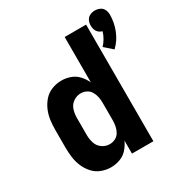

<svg xmlns="http://www.w3.org/2000/svg" viewBox="-182 -909 990 1048"><g transform="rotate(-30 313.0 -385.0)"><path d="M553 -540Q589 -574 607.5 -621Q626 -668 626 -717Q626 -734 619 -749Q612 -764 597 -771Q582 -778 565 -778Q549 -778 534 -771Q519 -764 512 -749Q505 -734 505 -717Q505 -705 509 -692.5Q513 -680 523 -671Q533 -662 546 -659Q540 -638 529 -619Q518 -600 503 -584ZM216 8Q245 8 272.5 -2Q300 -12 319.5 -33.5Q339 -55 351 -82V0H486V-735H351V-449Q339 -475 319.5 -496.5Q300 -518 272.5 -528Q245 -538 216 -538Q186 -538 156.5 -527Q127 -516 106 -492.5Q85 -469 73 -440.5Q61 -412 57 -381.5Q53 -351 53 -320V-210Q53 -179 57 -148.5Q61 -118 73 -89.5Q85 -61 106 -37.5Q127 -14 156.5 -3Q186 8 216 8ZM273 -105Q247 -105 225.5 -120Q204 -135 196 -160Q188 -185 188 -210V-320Q188 -346 196 -370.5Q204 -395 225.5 -410Q247 -425 273 -425Q291 -425 308 -416.5Q325 -408 334.5 -391.5Q344 -375 347.5 -357Q351 -339 351 -320V-210Q351 -192 347.5 -173.5Q344 -155 334.5 -138.5Q325 -122 308 -113.5Q291 -105 273 -105Z"/></g></svg>

Font: Iosevka Sparkle Extrabold
Style: Regular
Weight: 800
Designer: Belleve Invis
Foundry: Belleve Invis
Version: Version 4.5.0; ttfautohint (v1.8.3)